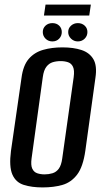

<svg xmlns="http://www.w3.org/2000/svg" viewBox="-20 -807 448 839"><path d="M166 12Q119 12 84 1Q49 -10 34 -44.5Q19 -79 28 -148L74 -467Q81 -521 105.5 -549.5Q130 -578 168 -589Q206 -600 253 -600Q301 -600 336 -588.5Q371 -577 388 -548.5Q405 -520 397 -467L353 -149Q343 -78 317 -44Q291 -10 253 1Q215 12 166 12ZM175 -45Q193 -45 209.5 -50Q226 -55 237 -70Q248 -85 252 -115L302 -470Q306 -500 299 -515Q292 -530 277.5 -535Q263 -540 245 -540Q226 -540 210 -535Q194 -530 182.5 -515Q171 -500 167 -470L118 -115Q114 -85 121 -70Q128 -55 142.5 -50Q157 -45 175 -45ZM209 -626Q191 -626 179 -638Q167 -650 167 -667Q167 -684 179 -695Q191 -706 209 -706Q227 -706 238.5 -695Q250 -684 250 -667Q250 -650 238.5 -638Q227 -626 209 -626ZM320 -626Q303 -626 290.5 -638Q278 -650 278 -667Q278 -684 290.5 -695Q303 -706 320 -706Q338 -706 350 -695Q362 -684 362 -667Q362 -650 350 -638Q338 -626 320 -626ZM172 -739 179 -787H377L370 -739Z"/></svg>

Font: Alumni Sans SemiBold
Style: Italic
Weight: 600
Italic angle: -8°
Version: Version 1.016